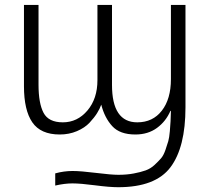

<svg xmlns="http://www.w3.org/2000/svg" viewBox="-20 -533 863 786"><path d="M78.1 -179.7V-512.7H137.7V-186.5Q137.7 -110.4 158.2 -71.3Q178.7 -32.2 237.3 -32.2Q296.9 -32.2 337.9 -80.6Q378.9 -128.9 378.9 -205.1V-512.7H438.5V-185.5Q438.5 -32.2 542 -32.2Q605.5 -32.2 642.6 -80.1Q679.7 -127.9 679.7 -209V-512.7H739.3V-93.8Q739.3 70.3 677.7 151.9Q616.2 233.4 463.9 233.4Q428.7 233.4 369.1 225.6Q309.6 217.8 276.4 217.8Q245.1 217.8 206.1 226.6V176.8Q241.2 167 277.3 167Q310.5 167 373 174.8Q435.5 182.6 464.8 182.6Q499 182.6 527.3 177.2Q555.7 171.9 576.2 164.6Q596.7 157.2 612.8 142.1Q628.9 127 639.2 115.2Q649.4 103.5 657.2 81.1Q665 58.6 668.9 44.9Q672.9 31.2 675.3 3.9Q677.7 -23.4 678.2 -36.6Q678.7 -49.8 679.7 -79.1H677.7Q659.2 -36.1 622.6 -9.3Q585.9 17.6 534.2 17.6Q470.7 17.6 439.5 -16.6Q408.2 -50.8 394.5 -104.5Q388.7 -87.9 377.4 -69.8Q366.2 -51.8 346.7 -30.8Q327.1 -9.8 294.9 3.9Q262.7 17.6 224.6 17.6Q146.5 17.6 112.3 -32.2Q78.1 -82 78.1 -179.7Z"/></svg>

Font: Gothic A1 Light
Style: Regular
Weight: 300
Version: Version 2.50